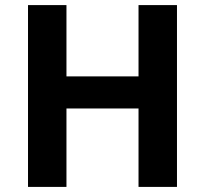

<svg xmlns="http://www.w3.org/2000/svg" viewBox="-20 -734 805 754"><path d="M675 0H524V-308H241V0H90V-714H241V-434H524V-714H675Z"/></svg>

Font: Noto Sans Sundanese
Style: Regular
Weight: 400
Designer: Monotype Design Team (Regular), Sérgio L. Martins (other weights)
Foundry: Monotype Imaging Inc.
Version: Version 2.003